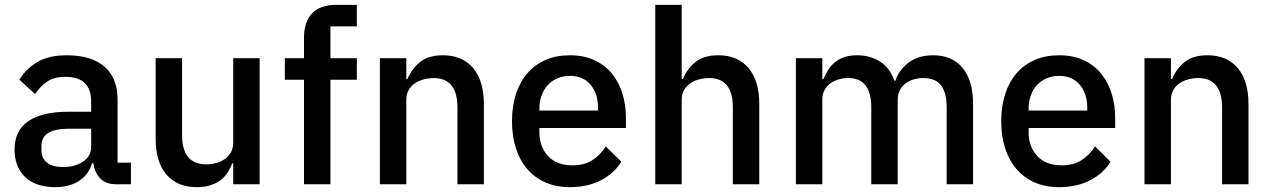

<svg xmlns="http://www.w3.org/2000/svg" viewBox="-20 -760 5243 792"><path d="M459 0Q416 0 393 -24.5Q370 -49 365 -87H360Q345 -38 305 -13Q265 12 208 12Q127 12 83.5 -30Q40 -72 40 -143Q40 -221 96.5 -260Q153 -299 262 -299H356V-343Q356 -391 330 -417Q304 -443 249 -443Q203 -443 174 -423Q145 -403 125 -372L60 -431Q86 -475 133 -503.5Q180 -532 256 -532Q357 -532 411 -485Q465 -438 465 -350V-89H520V0ZM239 -71Q290 -71 323 -93.5Q356 -116 356 -154V-229H264Q151 -229 151 -159V-141Q151 -106 174.5 -88.5Q198 -71 239 -71Z M942 -86H938Q931 -67 919.5 -49Q908 -31 890.5 -17.5Q873 -4 848.5 4Q824 12 792 12Q711 12 666.5 -40Q622 -92 622 -189V-520H731V-203Q731 -82 831 -82Q852 -82 872 -87.5Q892 -93 907.5 -104Q923 -115 932.5 -132Q942 -149 942 -172V-520H1051V0H942Z M1234 -431H1155V-520H1234V-606Q1234 -669 1267 -704.5Q1300 -740 1366 -740H1452V-651H1343V-520H1452V-431H1343V0H1234Z M1547 0V-520H1656V-434H1661Q1678 -476 1712.5 -504Q1747 -532 1807 -532Q1887 -532 1931.5 -479.5Q1976 -427 1976 -330V0H1867V-316Q1867 -438 1769 -438Q1748 -438 1727.5 -432.5Q1707 -427 1691 -416Q1675 -405 1665.5 -388Q1656 -371 1656 -348V0Z M2331 12Q2275 12 2231 -7Q2187 -26 2156 -61.5Q2125 -97 2108.5 -147.5Q2092 -198 2092 -260Q2092 -322 2108.5 -372.5Q2125 -423 2156 -458.5Q2187 -494 2231 -513Q2275 -532 2331 -532Q2388 -532 2431.5 -512Q2475 -492 2504 -456.5Q2533 -421 2547.5 -374Q2562 -327 2562 -273V-232H2205V-215Q2205 -155 2240.5 -116.5Q2276 -78 2342 -78Q2390 -78 2423 -99Q2456 -120 2479 -156L2543 -93Q2514 -45 2459 -16.5Q2404 12 2331 12ZM2331 -447Q2303 -447 2279.5 -437Q2256 -427 2239.5 -409Q2223 -391 2214 -366Q2205 -341 2205 -311V-304H2447V-314Q2447 -374 2416 -410.5Q2385 -447 2331 -447Z M2683 -740H2792V-434H2797Q2814 -476 2848.5 -504Q2883 -532 2943 -532Q3023 -532 3067.5 -479.5Q3112 -427 3112 -330V0H3003V-317Q3003 -438 2905 -438Q2884 -438 2863.5 -432.5Q2843 -427 2827 -416Q2811 -405 2801.5 -388Q2792 -371 2792 -349V0H2683Z M3263 0V-520H3372V-434H3377Q3385 -454 3396.5 -472Q3408 -490 3424.5 -503.5Q3441 -517 3463.5 -524.5Q3486 -532 3516 -532Q3569 -532 3610 -506Q3651 -480 3670 -426H3673Q3687 -470 3727 -501Q3767 -532 3830 -532Q3908 -532 3951 -479.5Q3994 -427 3994 -330V0H3885V-317Q3885 -377 3862 -407.5Q3839 -438 3789 -438Q3768 -438 3749 -432.5Q3730 -427 3715.5 -416Q3701 -405 3692 -388Q3683 -371 3683 -349V0H3574V-317Q3574 -438 3479 -438Q3459 -438 3439.5 -432.5Q3420 -427 3405 -416Q3390 -405 3381 -388Q3372 -371 3372 -349V0Z M4349 12Q4293 12 4249 -7Q4205 -26 4174 -61.5Q4143 -97 4126.5 -147.5Q4110 -198 4110 -260Q4110 -322 4126.5 -372.5Q4143 -423 4174 -458.5Q4205 -494 4249 -513Q4293 -532 4349 -532Q4406 -532 4449.5 -512Q4493 -492 4522 -456.5Q4551 -421 4565.5 -374Q4580 -327 4580 -273V-232H4223V-215Q4223 -155 4258.5 -116.5Q4294 -78 4360 -78Q4408 -78 4441 -99Q4474 -120 4497 -156L4561 -93Q4532 -45 4477 -16.5Q4422 12 4349 12ZM4349 -447Q4321 -447 4297.5 -437Q4274 -427 4257.5 -409Q4241 -391 4232 -366Q4223 -341 4223 -311V-304H4465V-314Q4465 -374 4434 -410.5Q4403 -447 4349 -447Z M4701 0V-520H4810V-434H4815Q4832 -476 4866.5 -504Q4901 -532 4961 -532Q5041 -532 5085.5 -479.5Q5130 -427 5130 -330V0H5021V-316Q5021 -438 4923 -438Q4902 -438 4881.5 -432.5Q4861 -427 4845 -416Q4829 -405 4819.5 -388Q4810 -371 4810 -348V0Z"/></svg>

Font: IBM Plex Sans Thai Medm
Style: Regular
Weight: 500
Designer: Mike Abbink, Paul van der Laan, Pieter van Rosmalen, Ben Mitchell, Mark Frömberg
Foundry: Bold Monday
Version: Version 1.2